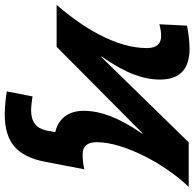

<svg xmlns="http://www.w3.org/2000/svg" viewBox="-44 -546 779 768"><g transform="rotate(90 345.0 -162.5)"><path d="M608.4 46.9Q592.3 130.4 547.6 168.9Q502.9 207.5 419.4 207.5Q396.5 207.5 368.9 204.8Q341.3 202.1 327.1 199.2L347.2 96.2Q356 98.1 374.3 100.1Q392.6 102.1 402.8 102.1Q470.7 102.1 483.4 41L490.2 5.4Q449.7 -3.4 427.2 -33Q404.8 -62.5 404.8 -108.9Q404.8 -159.2 426.5 -215.8Q448.2 -272.5 496.1 -342.3L494.1 -343.3L148.9 0H-19Q18.6 -43.5 48.3 -85.9Q78.1 -128.4 99.1 -168.9Q153.8 -272.9 153.8 -360.8Q153.8 -418 105.5 -418Q85 -418 58.6 -411.1L64 -521Q78.6 -524.9 106.2 -528.3Q133.8 -531.7 156.7 -531.7Q279.8 -531.7 279.8 -413.1Q279.8 -362.8 259 -308.1Q238.3 -253.4 187.5 -179.7L189.5 -178.7L530.8 -528.3H709Q675.8 -493.7 643.8 -448Q611.8 -402.3 586.9 -353Q561.5 -302.7 545.9 -252.7Q530.3 -202.6 530.3 -160.2Q530.3 -104 578.6 -104Q610.4 -104 638.7 -110.8Z"/></g></svg>

Font: Arimo
Style: Bold Italic
Weight: 700
Italic angle: -12°
Designer: Steve Matteson
Foundry: Monotype Imaging Inc.
Version: Version 1.33